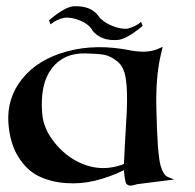

<svg xmlns="http://www.w3.org/2000/svg" viewBox="-20 -588 626 615"><path d="M277 -489Q266 -510 237 -522Q208 -534 186 -531Q163 -527 142 -510L137 -523Q189 -567 217 -568Q272 -570 296 -536Q309 -518 337.5 -506Q366 -494 388 -496Q415 -503 432 -518L437 -505Q385 -462 357 -460Q305 -456 277 -489ZM377 -63Q378 -92 386 -230Q389 -297 383 -336Q377 -375 355 -392Q333 -409 314 -412.5Q295 -416 252 -417Q183 -418 145.5 -368.5Q108 -319 115 -227Q118 -174 159.5 -125.5Q201 -77 256.5 -58.5Q312 -40 370 -60ZM377 -43 375 -42Q332 -21 285.5 -9.5Q239 2 191 -1.5Q143 -5 104.5 -23.5Q66 -42 39 -85Q12 -128 7 -192Q1 -273 51 -335.5Q101 -398 195 -423.5Q289 -449 401 -426Q452 -417 485 -431L501 -438L495 -412Q478 -340 481 -236Q484 -96 494 -59Q503 -27 518 -21L538 -13L419 2Q416 3 410 4.5Q404 6 401 6.5Q398 7 393.5 6Q389 5 386 2Q380 -2 377 -43Z"/></svg>

Font: Roman Uncial Modern
Style: Medium
Weight: 500
Version: Version 001.000